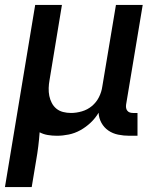

<svg xmlns="http://www.w3.org/2000/svg" viewBox="-29 -540 649 775"><path d="M-9 215 113 -520H221L171 -217Q168 -201 167.5 -184.5Q167 -168 170 -153Q173 -138 180 -124.5Q187 -111 198.5 -101.5Q210 -92 225.5 -88Q241 -84 258 -84Q279 -84 301.5 -90.5Q324 -97 342 -112Q360 -127 370.5 -148Q381 -169 384 -191L439 -520H547L480 -118Q479 -111 480 -104.5Q481 -98 485 -93Q489 -88 495 -86Q501 -84 508 -84H526V8H493Q470 8 448 3.5Q426 -1 408.5 -13Q391 -25 380.5 -44Q370 -63 369 -85Q356 -63 337 -45Q318 -27 295.5 -14.5Q273 -2 248.5 3Q224 8 201 8Q182 8 164 5Q146 2 131 -6Q129 22 125.5 50.5Q122 79 117 107L99 215Z"/></svg>

Font: Iosevka SS04 Semibold Extended
Style: Italic
Weight: 600
Width: 7
Italic angle: -9°
Monospace: yes
Designer: Belleve Invis
Foundry: Belleve Invis
Version: Version 19.0.0; ttfautohint (v1.8.4)